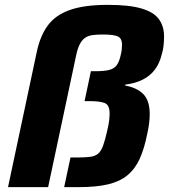

<svg xmlns="http://www.w3.org/2000/svg" viewBox="-20 -770 695 790"><path d="M13 0 131 -555Q145 -622 176.5 -665Q208 -708 267.5 -729Q327 -750 424 -750Q512 -750 562.5 -735Q613 -720 634 -691Q655 -662 655 -620Q655 -601 653 -582.5Q651 -564 646 -548Q637 -510 617.5 -484Q598 -458 567.5 -442.5Q537 -427 496 -422L495 -418Q544 -409 570 -382.5Q596 -356 596 -300Q596 -283 593.5 -262.5Q591 -242 586 -220Q574 -159 555 -117Q536 -75 504.5 -49Q473 -23 424.5 -11.5Q376 0 303 0H244L270 -122H297Q329 -122 350 -124.5Q371 -127 383.5 -137.5Q396 -148 404.5 -171.5Q413 -195 422 -236Q427 -257 429 -273.5Q431 -290 431 -303Q431 -338 411 -346Q391 -354 346 -354H328L354 -477H372Q408 -477 428.5 -482Q449 -487 460 -501.5Q471 -516 477 -545Q480 -557 481 -567Q482 -577 482 -586Q482 -613 464 -620.5Q446 -628 403 -628Q378 -628 360 -625.5Q342 -623 329 -613.5Q316 -604 307 -585.5Q298 -567 292 -536L178 0Z"/></svg>

Font: Saira SemiExpanded
Style: Bold Italic
Weight: 700
Width: 6
Italic angle: -12°
Designer: Hector Gatti with collaboration of the Omnibus-Type team
Foundry: Omnibus-Type
Version: Version 1.101